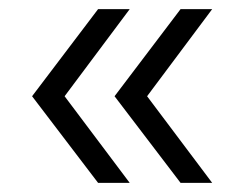

<svg xmlns="http://www.w3.org/2000/svg" viewBox="-20 -473 521 419"><path d="M263 -74 121 -263 263 -453H194L50 -263L194 -74ZM443 -74 301 -263 443 -453H374L230 -263L374 -74Z"/></svg>

Font: Montserrat-Alt1
Style: Regular
Weight: 400
Designer: Differentunic
Foundry: Differentunic
Version: Version 7.222